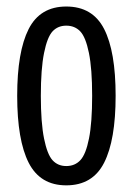

<svg xmlns="http://www.w3.org/2000/svg" viewBox="-20 -553 403 583"><path d="M181.2 9.8Q102.1 9.8 67.1 -58.8Q32.2 -127.4 32.2 -262.2Q32.2 -396 66.9 -464.6Q101.6 -533.2 181.2 -533.2Q261.2 -533.2 296.1 -465.1Q331.1 -397 331.1 -262.2Q331.1 -127.4 296.1 -58.8Q261.2 9.8 181.2 9.8ZM181.2 -48.8Q207.5 -48.8 224.1 -66.7Q240.7 -84.5 250.2 -132.3Q259.8 -180.2 259.8 -262.2Q259.8 -344.2 250 -392.3Q240.2 -440.4 223.6 -457.8Q207 -475.1 181.2 -475.1Q155.8 -475.1 139.6 -457.8Q123.5 -440.4 113.8 -392.3Q104 -344.2 104 -262.2Q104 -180.2 113.8 -132.1Q123.5 -84 139.6 -66.4Q155.8 -48.8 181.2 -48.8Z"/></svg>

Font: Lumene Sans Condensed
Style: Regular
Weight: 400
Width: 3
Designer: Deni Anggara
Version: Version 1.003;Glyphs 3.1.2 (3151)